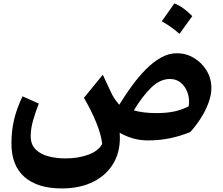

<svg xmlns="http://www.w3.org/2000/svg" viewBox="-20 -791 1275 1099"><path d="M828.6 12.7Q779.3 12.7 738.8 0.5Q698.2 -11.7 665 -31.2Q672.4 65.4 633.1 137Q593.8 208.5 516.8 248Q439.9 287.6 333.5 287.6Q195.3 287.6 120.4 222.2Q45.4 156.7 45.4 30.3Q45.4 -42.5 60.8 -106.9Q76.2 -171.4 108.9 -239.7L202.1 -198.2Q182.1 -147 168.9 -100.3Q155.8 -53.7 155.8 -11.2Q155.8 35.6 183.3 63.5Q210.9 91.3 256.3 103.5Q301.8 115.7 355 115.7Q427.7 115.7 485.6 94.5Q543.5 73.2 564.9 32.7Q559.1 -21 530.5 -90.6Q502 -160.2 460.4 -231L568.4 -363.3L614.3 -265.1Q625 -241.7 636 -225.6Q647 -209.5 662.6 -191.4Q696.3 -246.6 734.9 -299.3Q773.4 -352.1 815.2 -394.3Q856.9 -436.5 901.6 -461.4Q946.3 -486.3 992.2 -486.3Q1044.9 -486.3 1089.8 -459.5Q1134.8 -432.6 1162.4 -387.5Q1189.9 -342.3 1189.9 -286.6Q1189.9 -247.6 1173.6 -202.9Q1157.2 -158.2 1129.6 -114.7Q1102.1 -71.3 1068.8 -35.2Q1013.2 -12.2 953.4 0.2Q893.6 12.7 828.6 12.7ZM1060.1 -182.6Q1066.4 -222.2 1054.4 -258.1Q1042.5 -293.9 1016.4 -316.4Q990.2 -338.9 952.6 -338.9Q896 -338.9 845.2 -289.3Q794.4 -239.7 746.1 -159.2Q798.8 -143.6 876.5 -143.6Q934.6 -143.6 979 -153.3Q1023.4 -163.1 1060.1 -182.6ZM978 -771.5Q1005.4 -761.2 1031 -742.2Q1056.6 -723.1 1080.6 -698.7Q1043.9 -647.5 1007.3 -597.2Q984.9 -617.2 959.7 -635.3Q934.6 -653.3 905.8 -668.9Q924.3 -695.3 942.4 -720.7Q960.4 -746.1 978 -771.5Z"/></svg>

Font: Pinar Bold
Style: Regular
Weight: 700
Designer: Amin Abedi
Version: Version 3.000